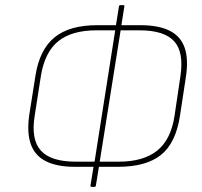

<svg xmlns="http://www.w3.org/2000/svg" viewBox="-20 -715 787 747"><path d="M271 -66Q201 -66 158 -88Q115 -110 99.5 -155Q84 -200 94 -269L118 -421Q134 -522 192 -569.5Q250 -617 358 -617H526Q597 -617 640 -595.5Q683 -574 698.5 -529Q714 -484 703 -414L680 -263Q664 -159 606.5 -112.5Q549 -66 439 -66ZM275 -86H442Q538 -86 591.5 -129Q645 -172 659 -264L682 -419Q696 -512 657.5 -554.5Q619 -597 523 -597H355Q259 -597 206.5 -554.5Q154 -512 139 -419L115 -265Q100 -172 139 -129Q178 -86 275 -86ZM337 12Q331 12 332 7L345 -73L347 -80L429 -602L430 -610L443 -691Q444 -695 449 -695H460Q464 -695 464 -691L451 -609L450 -601L367 -80L366 -73L353 7Q352 12 348 12Z"/></svg>

Font: Sofia Sans Semi Condensed Thin
Style: Italic
Weight: 250
Italic angle: -9°
Version: Version 4.100